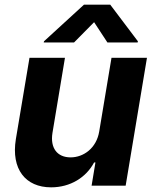

<svg xmlns="http://www.w3.org/2000/svg" viewBox="-20 -792 662 819"><path d="M295.8 -610.8 381.4 -697.4 438.2 -610.8H567.1L568.2 -615.8L450.3 -772H338.1L167.6 -615.8L166.5 -610.8ZM403.4 -232.2C391.7 -159.1 335.6 -120.7 281.2 -120.7C223.7 -120.7 193.5 -160.9 203.8 -225.1L257.1 -545.5H105.8L47.6 -198.2C27 -70.7 88.4 7.1 198.2 7.1C280.2 7.1 347.7 -35.2 381.4 -99.1H387.1L370.7 0H516L606.9 -545.5H455.6Z"/></svg>

Font: TID UI
Style: Bold Italic
Weight: 700
Italic angle: -9.39999°
Designer: The TID Project Authors
Foundry: Bakken & Bæck
Version: Version 1.001;hotconv 1.0.109;makeotfexe 2.5.65596